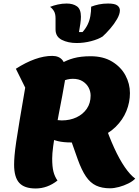

<svg xmlns="http://www.w3.org/2000/svg" viewBox="-20 -1043 787 1089"><path d="M383 -235Q340 -235 308.5 -242.5Q277 -250 243 -268V-387Q261 -373 284.5 -366.5Q308 -360 330 -360Q377 -360 414 -377.5Q451 -395 472.5 -426.5Q494 -458 494 -501Q494 -524 483 -545.5Q472 -567 449.5 -581.5Q427 -596 393 -596Q362 -596 331 -581Q300 -566 265 -538V-640Q296 -664 327 -683Q358 -702 398 -713Q438 -724 494 -724Q566 -724 616 -693.5Q666 -663 691.5 -615.5Q717 -568 717 -515Q717 -463 697 -413.5Q677 -364 636 -323.5Q595 -283 532 -259Q469 -235 383 -235ZM182 26Q118 26 89 -6Q60 -38 60 -109Q60 -131 62.5 -161Q65 -191 72 -239Q79 -287 91.5 -361.5Q104 -436 123 -546L70 -653Q126 -689 178 -707.5Q230 -726 276 -726Q353 -726 353 -632Q353 -615 347.5 -580Q342 -545 333 -499Q324 -453 314.5 -402.5Q305 -352 296 -303Q287 -254 281.5 -212.5Q276 -171 276 -144Q276 -98 283 -70Q290 -42 306 -19Q249 26 182 26ZM604 25Q558 25 525 9.5Q492 -6 467.5 -42Q443 -78 421 -139L375 -269L571 -349Q598 -269 627.5 -204.5Q657 -140 687.5 -95.5Q718 -51 747 -30Q733 -15 708 -2.5Q683 10 655 17.5Q627 25 604 25ZM415 -799Q366 -799 330.5 -817Q295 -835 295 -876V-939Q295 -965 286 -980Q277 -995 264 -1004Q283 -1012 308 -1017.5Q333 -1023 358 -1023Q394 -1023 416.5 -1007Q439 -991 439 -948Q439 -931 435.5 -907.5Q432 -884 428 -861H448Q466 -881 477 -903.5Q488 -926 492.5 -952Q497 -978 497 -1005Q517 -1013 541 -1018Q565 -1023 593 -1023Q631 -1023 645.5 -1012Q660 -1001 660 -984Q660 -963 644 -935Q628 -907 605 -880.5Q582 -854 562 -836Q537 -820 496.5 -809.5Q456 -799 415 -799Z"/></svg>

Font: Lemonada
Style: Regular
Weight: 400
Designer: Mohamed Gaber (Arabic), Eduardo Tunni (Latin)
Foundry: Kief Type Foundry
Version: Version 4.005